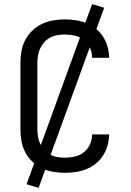

<svg xmlns="http://www.w3.org/2000/svg" viewBox="-20 -838 640 940"><path d="M297 8Q269 8 240 3Q211 -2 185 -14.5Q159 -27 138 -47Q117 -67 103.5 -93Q90 -119 85 -147.5Q80 -176 80 -205V-530Q80 -559 85 -587.5Q90 -616 103.5 -642Q117 -668 138 -688Q159 -708 185 -720.5Q211 -733 240 -738Q269 -743 297 -743Q324 -743 351 -739Q378 -735 403 -725Q428 -715 449 -698Q470 -681 484.5 -658.5Q499 -636 506.5 -609.5Q514 -583 514 -557Q514 -556 514 -556Q514 -556 514 -555H431Q431 -556 431 -556Q431 -556 431 -556Q431 -581 420.5 -604Q410 -627 390.5 -642.5Q371 -658 346.5 -663.5Q322 -669 297 -669Q279 -669 261 -666Q243 -663 226.5 -654.5Q210 -646 197.5 -632Q185 -618 177 -601.5Q169 -585 166 -567Q163 -549 163 -530V-205Q163 -186 166 -168Q169 -150 177 -133.5Q185 -117 197.5 -103Q210 -89 226.5 -80.5Q243 -72 261 -69Q279 -66 297 -66Q322 -66 346.5 -71.5Q371 -77 390.5 -92.5Q410 -108 420.5 -131Q431 -154 431 -179Q431 -179 431 -179Q431 -179 431 -180H514Q514 -179 514 -179Q514 -179 514 -178Q514 -152 506.5 -125.5Q499 -99 484.5 -76.5Q470 -54 449 -37Q428 -20 403 -10Q378 0 351 4Q324 8 297 8ZM169 82 110 64 431 -818 490 -800Z"/></svg>

Font: Iosevka SS04 Extended
Style: Regular
Weight: 400
Width: 7
Monospace: yes
Designer: Belleve Invis
Foundry: Belleve Invis
Version: Version 19.0.0; ttfautohint (v1.8.4)